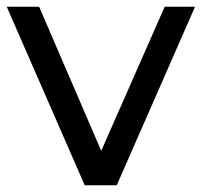

<svg xmlns="http://www.w3.org/2000/svg" viewBox="-21 -549 598 569"><path d="M557 -529H467L279 -102L95 -529H-1L230 0H325Z"/></svg>

Font: Montserrat-Alt1 Med
Style: Regular
Weight: 500
Designer: Differentunic
Foundry: Differentunic
Version: Version 7.222